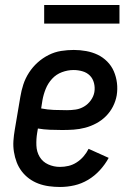

<svg xmlns="http://www.w3.org/2000/svg" viewBox="-20 -737 540 765"><path d="M219 8Q197 8 175 5Q153 2 133 -5.5Q113 -13 96 -25.5Q79 -38 66.5 -54.5Q54 -71 46.5 -90.5Q39 -110 35.5 -132Q32 -154 33.5 -176Q35 -198 39 -221L61 -351Q65 -376 73 -400.5Q81 -425 95.5 -447.5Q110 -470 130 -488Q150 -506 174 -518Q198 -530 223.5 -534Q249 -538 274 -538Q299 -538 323.5 -533.5Q348 -529 369 -519Q390 -509 407 -492Q424 -475 433.5 -453Q443 -431 446 -406.5Q449 -382 445 -357Q441 -334 430 -312.5Q419 -291 402 -274Q385 -257 363.5 -245.5Q342 -234 319 -228Q296 -222 273.5 -220.5Q251 -219 228 -219Q203 -219 178.5 -220Q154 -221 131 -225L128 -207Q124 -183 125 -157.5Q126 -132 138 -112Q150 -92 172 -82Q194 -72 219 -72Q236 -72 253 -76Q270 -80 285.5 -90Q301 -100 313 -114Q325 -128 333 -144L413 -108Q399 -82 378 -59Q357 -36 331 -20.5Q305 -5 276.5 1.5Q248 8 219 8ZM247 -298Q264 -298 281.5 -300.5Q299 -303 315 -312.5Q331 -322 342 -337.5Q353 -353 356 -370Q359 -388 354.5 -406Q350 -424 338 -436Q326 -448 308.5 -453Q291 -458 273 -458Q250 -458 227 -449.5Q204 -441 187.5 -423Q171 -405 162 -382.5Q153 -360 149 -337L144 -305Q169 -300 195 -299Q221 -298 247 -298ZM156 -643V-717H456V-643Z"/></svg>

Font: Iosevka Slab Medium
Style: Italic
Weight: 500
Italic angle: -9°
Monospace: yes
Designer: Belleve Invis
Foundry: Belleve Invis
Version: Version 11.1.0; ttfautohint (v1.8.3)